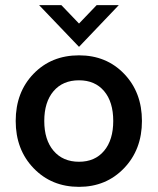

<svg xmlns="http://www.w3.org/2000/svg" viewBox="-20 -717 613 746"><path d="M287 9Q180.5 9 110.8 -63.2Q41 -135.5 41 -247Q41 -358.5 110.2 -430.2Q179.5 -502 287 -502Q393.5 -502 462.5 -430Q531.5 -358 531.5 -247Q531.5 -136 462 -63.5Q392.5 9 287 9ZM132 -697H218.5L287 -625.5L355.5 -697H441.5L287 -535ZM287 -88.5Q349 -88.5 384.5 -131Q420 -173.5 420 -247Q420 -321 384.5 -363Q349 -405 287 -405Q224 -405 188 -362.8Q152 -320.5 152 -247Q152 -173.5 188.2 -131Q224.5 -88.5 287 -88.5Z"/></svg>

Font: HK Grotesk SemiBold
Style: Regular
Weight: 600
Designer: Alfredo Marco Pradil
Foundry: Hanken Design Co.
Version: Version 3.001;FEAKit 1.0